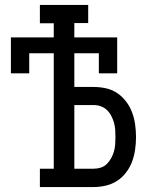

<svg xmlns="http://www.w3.org/2000/svg" viewBox="-20 -755 640 775"><path d="M358 0H141V-74H197V-540H98V-459H24V-604H197V-661H141V-735H336V-662H280V-604H453V-459H379V-540H280V-404H358Q383 -404 408 -398.5Q433 -393 453.5 -379Q474 -365 489.5 -344.5Q505 -324 513.5 -300.5Q522 -277 525.5 -252Q529 -227 529 -202Q529 -177 525.5 -152Q522 -127 513.5 -103.5Q505 -80 489.5 -59.5Q474 -39 453.5 -25.5Q433 -12 408 -6Q383 0 358 0ZM358 -74Q373 -74 387 -78.5Q401 -83 411.5 -93.5Q422 -104 429 -117Q436 -130 440 -144Q444 -158 445 -172.5Q446 -187 446 -202Q446 -217 445 -231.5Q444 -246 440 -260Q436 -274 429 -287.5Q422 -301 411.5 -311Q401 -321 387 -326Q373 -331 358 -331H280V-74Z"/></svg>

Font: Iosevka HT Extended
Style: Regular
Weight: 400
Width: 7
Monospace: yes
Designer: Belleve Invis
Foundry: Belleve Invis
Version: Version 32.3.0; ttfautohint (v1.8.4)